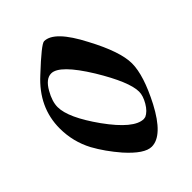

<svg xmlns="http://www.w3.org/2000/svg" viewBox="-221 -865 974 974"><g transform="rotate(-45 266.0 -378.5)"><path d="M441 -144Q363 4 284 4Q233 4 157 -81Q100 -147 63 -214Q19 -297 19 -392Q19 -542 141 -653Q256 -761 276 -761Q349 -761 433 -598Q512 -450 512 -366Q512 -281 441 -144ZM344 -461Q246 -620 186 -620Q147 -620 116 -565Q88 -516 88 -476Q88 -400 185 -264Q286 -124 355 -124L367 -126Q394 -138 415 -174Q436 -210 436 -239Q436 -309 344 -461Z"/></g></svg>

Font: Ponomar Unicode TT
Style: Regular
Weight: 400
Designer: Vladislav V. Dorosh, Yuri A.W. Shardt, Nikita Simmons, Aleksandr Andreev
Foundry: Ponomar Project
Version: 1.1